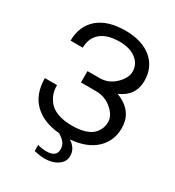

<svg xmlns="http://www.w3.org/2000/svg" viewBox="-220 -868 1093 1200"><g transform="rotate(30 326.5 -268.0)"><path d="M613 -200Q613 -108 549 -48Q485 12 367 22Q421 56 421 111Q421 153 383 179Q345 205 289 205Q261 205 213 195V150Q239 160 276 160Q348 160 348 106Q348 80 335.5 61.5Q323 43 290 22Q173 12 107 -52Q41 -116 40 -232H128V-227Q128 -196 137.5 -169Q147 -142 168.5 -116Q190 -90 232.5 -74.5Q275 -59 334 -59Q390 -59 429 -72Q468 -85 486.5 -106Q505 -127 512.5 -147.5Q520 -168 520 -191Q520 -237 472 -279Q424 -321 357 -321H249V-403H337Q400 -403 447.5 -448.5Q495 -494 495 -540Q495 -595 450.5 -629Q406 -663 332 -663Q245 -663 198 -624.5Q151 -586 150 -515H62Q63 -622 133 -681.5Q203 -741 329 -741Q449 -741 518.5 -683.5Q588 -626 588 -527Q588 -419 483 -374Q613 -325 613 -200Z"/></g></svg>

Font: ColatingCofangSans
Style: Regular
Weight: 400
Foundry: GNU
Version: Version 412.227;June 27, 2022;FontCreator 11.0.0.2412 32-bit